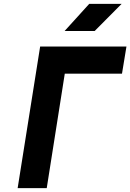

<svg xmlns="http://www.w3.org/2000/svg" viewBox="-20 -970 672 990"><path d="M71 0 187 -730H632L609 -590H314L221 0ZM313 -810 440 -950H607L468 -810Z"/></svg>

Font: JetBrains Mono ExtraBold
Style: Italic
Weight: 800
Italic angle: -9°
Monospace: yes
Designer: Philipp Nurullin, Konstantin Bulenkov
Foundry: JetBrains
Version: Version 2.305; ttfautohint (v1.8.4.7-5d5b)